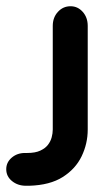

<svg xmlns="http://www.w3.org/2000/svg" viewBox="-117 -420 349 615"><path d="M-23 175H-34Q-60 175 -78.5 160Q-97 145 -97 122Q-97 100 -79.5 85Q-62 70 -37 70H-30Q-4 70 12 62.5Q28 55 36.5 44Q45 33 48.5 20Q52 7 52 -5V-337Q52 -364 68.5 -382Q85 -400 109 -400Q132 -400 148 -382Q164 -364 164 -337V-5Q164 40 144.5 80.5Q125 121 84 147Q43 173 -23 175Z"/></svg>

Font: Beiruti
Style: Bold
Weight: 700
Designer: Arlette Boutros
Foundry: Boutros
Version: Version 1.41